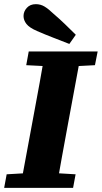

<svg xmlns="http://www.w3.org/2000/svg" viewBox="-30 -902 489 922"><path d="M-10 0 2 -65 140 -73H198L333 -65L321 0ZM67 0 133 -356Q147 -430 160.5 -505Q174 -580 187 -655H361L295 -299Q281 -224 267.5 -149Q254 -74 241 0ZM96 -589 108 -655H439L426 -589L293 -582H234ZM334 -735 303 -691Q265 -706 226 -721Q187 -736 148 -753Q111 -769 97 -787Q83 -805 83 -825Q83 -847 99 -864.5Q115 -882 142 -882Q165 -882 184 -870.5Q203 -859 228 -835Q255 -812 281.5 -786.5Q308 -761 334 -735Z"/></svg>

Font: Source Serif 4 ExtraBold
Style: Italic
Weight: 800
Italic angle: -12°
Designer: Frank Grießhammer
Foundry: Adobe Systems Incorporated
Version: Version 4.004;hotconv 1.0.116;makeotfexe 2.5.65601